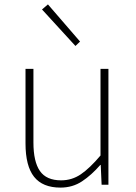

<svg xmlns="http://www.w3.org/2000/svg" viewBox="-20 -840 617 873"><path d="M255 13Q174 13 135 -36Q96 -85 96 -188V-527H132V-192Q132 -105 161.5 -62.5Q191 -20 258 -20Q307 -20 347.5 -47.5Q388 -75 437 -133V-527H473V0H442L438 -90H436Q396 -44 353 -15.5Q310 13 255 13ZM323 -631 171 -797 198 -820 344 -651Z"/></svg>

Font: Noto Sans JP Thin Thin
Style: Regular
Weight: 250
Version: Version 2.004-H2;hotconv 1.0.118;makeotfexe 2.5.65603